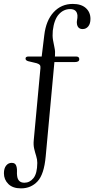

<svg xmlns="http://www.w3.org/2000/svg" viewBox="-78 -742 492 1004"><path d="M209.5 -450.5 209 -446.5H320Q336.5 -446.5 336.5 -432.5Q336.5 -417.5 314 -417.5H206.5L161 75.5Q152.5 170 118.2 206.5Q84 243 32 243Q-11.5 243 -34.5 220Q-57.5 197 -57.5 164Q-57.5 138.5 -46 124Q-34.5 109.5 -16.5 109.5Q4.5 109.5 9 131.5Q11.5 143.5 10.8 154.2Q10 165 11.5 177Q15.5 213.5 49.5 213.5Q77.5 213.5 97 189.5Q116.5 165.5 117 110Q117 91.5 111.2 73.8Q105.5 56 100.8 36Q96 16 98.5 -9L133.5 -386Q134.5 -397.5 129.8 -402.8Q125 -408 113.5 -411.5L69.5 -422Q55.5 -426 55.5 -435.5Q55.5 -446.5 71 -446.5H140L153.5 -557.5Q162.5 -635 202.5 -678.2Q242.5 -721.5 302.5 -721.5Q347 -721.5 371 -699.8Q395 -678 395 -643.5Q395 -618 383.5 -604Q372 -590 354 -590Q329.5 -590 324.5 -615.5Q322.5 -627 325 -637.5Q327.5 -648 327 -661Q324 -694.5 289 -694.5Q254.5 -694.5 229.8 -667.2Q205 -640 198 -581.5Q195.5 -554 199.2 -532.5Q203 -511 207.2 -491.5Q211.5 -472 209.5 -450.5Z"/></svg>

Font: Fraunces 72pt S050 Light
Style: Regular
Weight: 300
Version: Version 1.000; ttfautohint (v1.8.3)